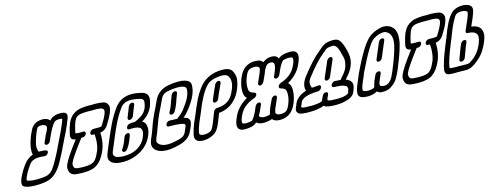

<svg xmlns="http://www.w3.org/2000/svg" viewBox="-23 -1611 6228 2422"><g transform="rotate(-15 3091.5 -400.0)"><path d="M252 -69Q354 -70 401 -84Q444 -98 476.5 -140.5Q509 -183 540 -241L555 -269Q591 -333 622 -401L667 -494Q707 -572 735 -640Q747 -669 757 -694Q767 -719 767 -722Q767 -724 763 -726Q751 -731 729 -731Q693 -731 677 -722L673 -720Q645 -700 603 -623Q573 -565 543 -493Q537 -479 523 -469Q509 -459 495 -459Q480 -459 474 -469Q471 -474 471 -480Q471 -486 474 -493Q512 -585 547 -646L548 -652Q553 -664 553 -674Q553 -697 527 -707Q508 -714 491 -714Q472 -714 456 -709Q440 -704 435 -696Q419 -667 406 -635Q387 -589 368 -519Q360 -488 360 -461Q360 -428 373 -401H390Q477 -401 483 -381Q484 -377 484 -373Q484 -367 482 -361L479 -356Q461 -327 433 -327H427Q392 -332 364 -332Q290 -332 252 -300Q229 -279 224 -268Q214 -255 196 -227Q162 -175 145 -133Q133 -105 133 -95Q133 -91 135 -90Q150 -73 252 -69ZM231 0Q105 0 70 -34L69 -35Q59 -47 59 -68Q59 -94 76 -135Q83 -152 94 -173Q129 -241 168 -291Q216 -358 291 -385Q286 -406 286 -432Q286 -512 335 -631Q351 -668 370 -704Q419 -783 525 -783H530Q594 -778 615 -743Q634 -764 655 -776Q697 -800 758 -800Q778 -800 781 -799H782Q842 -793 842 -749Q842 -732 832 -708L806 -643Q776 -570 732 -486Q711 -444 689 -397Q657 -327 620 -259L605 -231Q516 -55 396 -19Q326 0 231 0Z M876 -69Q930 -69 966 -78Q967 -78 968 -79Q1008 -88 1035 -124Q1062 -160 1088 -223Q1113 -290 1113 -377Q1113 -403 1111 -431H1084Q1070 -431 1064 -441Q1061 -446 1061 -452Q1061 -459 1064 -466Q1070 -480 1084 -490Q1098 -500 1112 -500H1186Q1210 -502 1217 -504L1220 -505Q1227 -514 1235 -528Q1239 -534 1244 -542Q1279 -599 1295 -638Q1308 -669 1308 -689V-696Q1300 -722 1258 -727Q1229 -731 1197 -731L1170 -730L1096 -731Q1063 -731 1020 -726.5Q977 -722 947 -696Q937 -687 920 -652Q901 -605 887 -542L884 -528Q880 -513 880 -507V-505L892 -502L935 -499Q943 -499 950 -500H985Q999 -500 1005 -490Q1008 -485 1008 -479Q1008 -473 1005 -466Q999 -451 985 -441Q971 -431 957 -431H937Q926 -416 910 -395Q774 -215 749 -155Q744 -143 744 -138V-127Q744 -78 791 -73.5Q838 -69 876 -69ZM847 0Q805 0 755 -5Q668 -14 668 -104V-114Q670 -131 680 -154Q711 -229 854 -417Q859 -425 865 -432Q828 -433 811 -456Q805 -470 805 -485Q805 -499 810 -514V-515L812 -527Q826 -593 846 -642Q870 -699 903 -732Q959 -782 1026 -792Q1077 -800 1124 -800L1151 -799L1224 -800Q1268 -800 1318.5 -791Q1369 -782 1382 -732H1383Q1384 -726 1384 -720Q1384 -685 1365 -639Q1343 -586 1305 -527Q1301 -520 1297 -515V-514Q1281 -482 1248 -456Q1218 -436 1186 -433Q1187 -415 1187 -397Q1187 -294 1152 -209Q1130 -156 1094 -104Q1037 -29 957 -11Q910 0 847 0Z M1587 -491Q1573 -491 1567 -501Q1564 -506 1564 -512Q1564 -519 1567 -526Q1580 -558 1593 -591.5Q1606 -625 1620 -659Q1626 -674 1640 -684Q1654 -694 1669 -694Q1683 -694 1689 -684Q1692 -679 1692 -673Q1692 -667 1689 -659Q1675 -627 1662.5 -593.5Q1650 -560 1636 -526Q1630 -511 1615.5 -501Q1601 -491 1587 -491ZM1416 -119Q1411 -119 1406 -121Q1393 -128 1393 -140Q1393 -146 1396 -153Q1399 -160 1404 -166Q1427 -201 1444 -241Q1449 -254 1454.5 -269.5Q1460 -285 1468 -303Q1473 -317 1487.5 -327Q1502 -337 1517 -337Q1531 -337 1536 -327Q1539 -322 1539 -316Q1539 -310 1534.5 -298.5Q1530 -287 1524.5 -271Q1519 -255 1512 -239Q1493 -192 1459 -143Q1438 -119 1416 -119ZM1371 0Q1255 0 1213 -48Q1193 -72 1193 -103Q1193 -123 1202 -147Q1212 -174 1233 -225Q1242 -243 1258 -284L1274 -322Q1309 -405 1352 -496Q1395 -587 1462 -682Q1545 -800 1692 -800Q1746 -800 1812 -784Q1899 -766 1899 -693Q1899 -675 1894 -654Q1887 -618 1874 -586Q1841 -507 1767 -453L1765 -452Q1752 -443 1730 -430Q1753 -419 1765 -401V-400Q1781 -371 1781 -334Q1781 -292 1759 -240Q1696 -88 1527 -27Q1451 0 1371 0ZM1399 -69Q1581 -69 1667 -196L1668 -197Q1680 -217 1690 -240Q1697 -257 1705 -287Q1708 -297 1708 -307Q1708 -328 1696 -350Q1672 -380 1592 -380Q1573 -380 1554 -378H1548Q1537 -378 1530 -386Q1526 -391 1526 -397Q1526 -404 1530 -413Q1535 -425 1547 -435Q1564 -450 1625 -450H1638Q1680 -463 1738 -502Q1783 -534 1805 -586Q1815 -610 1820 -639V-640Q1824 -655 1824 -667Q1824 -680 1816.5 -693.5Q1809 -707 1769 -717Q1708 -731 1665 -731Q1566 -731 1521 -663L1520 -662Q1458 -574 1414 -481Q1376 -400 1343 -321L1303 -224Q1295 -208 1288 -191L1272 -150Q1269 -139 1269 -129Q1269 -111 1284.5 -95.5Q1300 -80 1333 -75H1334Q1366 -69 1399 -69Z M2115 -419Q2095 -419 2092 -435Q2091 -438 2091 -441Q2091 -447 2094 -454L2098 -461Q2116 -491 2129 -525Q2140 -550 2148 -578Q2162 -618 2179 -660Q2187 -675 2200.5 -684Q2214 -693 2229 -693Q2244 -692 2249 -682Q2251 -678 2251 -673Q2251 -667 2248 -660L2247 -657Q2233 -622 2219 -583Q2211 -554 2199 -526Q2183 -486 2160 -446Q2142 -419 2115 -419ZM1946 0Q1836 -1 1788 -57Q1766 -86 1766 -116Q1766 -126 1768 -135Q1774 -163 1785 -191L1794 -211Q1823 -280 1837.5 -324Q1852 -368 1872 -415Q1898 -479 1935 -550L1979 -644Q2032 -758 2162 -786H2163Q2229 -800 2293 -800Q2316 -800 2340 -798Q2457 -784 2457 -716V-712Q2455 -648 2430 -590Q2399 -514 2320 -415Q2287 -373 2248 -341L2265 -338Q2323 -323 2323 -273V-271Q2319 -240 2306 -209L2286 -165Q2254 -86 2172 -47Q2111 -20 2017 -6Q1980 0 1946 0ZM1973 -69Q2001 -69 2034 -74Q2125 -89 2163 -107.5Q2201 -126 2217 -165L2236 -208Q2248 -235 2248 -249Q2247 -284 2039 -284Q2025 -284 2019 -294Q2016 -299 2016 -305Q2016 -311 2019 -318Q2025 -333 2039 -343Q2053 -353 2067 -353Q2125 -353 2169 -350Q2232 -397 2264 -438Q2337 -530 2362 -592Q2382 -639 2382 -685Q2377 -731 2270 -731Q2215 -731 2148 -718Q2104 -709 2082 -690Q2060 -671 2047 -641L2002 -545Q1966 -475 1941 -415Q1923 -372 1908 -327.5Q1893 -283 1874 -236L1853 -189Q1845 -169 1841 -150Q1840 -146 1840 -142Q1840 -127 1853 -111Q1891 -69 1973 -69Z M2686 -424Q2670 -424 2663 -433Q2660 -438 2660 -444Q2660 -450 2662 -456Q2670 -477 2679 -499Q2693 -535 2711 -572Q2729 -609 2743 -643Q2749 -657 2763.5 -667Q2778 -677 2792 -677Q2806 -677 2813 -667Q2816 -662 2816 -656Q2816 -650 2813 -643Q2798 -606 2779 -567Q2761 -532 2748 -499L2732 -458Q2727 -446 2714 -436Q2701 -426 2686 -424ZM2420 0Q2313 0 2313 -76Q2313 -89 2316 -104Q2333 -175 2361 -244Q2372 -271 2385 -298Q2400 -330 2420 -379L2430 -405Q2452 -457 2481 -518Q2510 -579 2557 -644Q2668 -800 2877 -800Q2966 -800 2999 -752V-751Q3027 -703 3027 -654Q3027 -639 3024 -624Q3017 -572 2998 -527L2986 -499Q2957 -430 2899 -374Q2817 -296 2698 -285L2689 -263Q2676 -227 2661 -191Q2656 -179 2643.5 -149Q2631 -119 2608 -84Q2576 -41 2522 -20.5Q2468 0 2420 0ZM2449 -69Q2483 -69 2511 -79.5Q2539 -90 2548 -102Q2567 -130 2585 -174Q2603 -218 2619 -260L2641 -317Q2648 -332 2661.5 -342Q2675 -352 2690 -352Q2833 -355 2896 -461Q2913 -488 2928 -526Q2952 -582 2952 -627Q2952 -669 2930 -701Q2911 -731 2849 -731Q2819 -731 2779 -724Q2716 -714 2679 -689Q2592 -627 2499 -404L2489 -379Q2468 -328 2454 -297Q2441 -270 2431 -245Q2404 -180 2389 -119Q2390 -119 2390 -118Q2387 -110 2387 -103Q2387 -94 2393 -83.5Q2399 -73 2437 -70Z M3421 0Q3351 0 3321 -37Q3266 -18 3209 -18Q3149 -18 3118 -47Q3094 -25 3068 -16Q3023 -1 2960 -1Q2870 -1 2870 -72Q2870 -107 2892 -159Q2915 -216 2941 -251Q2995 -325 3086 -377Q3052 -401 3050 -464V-479Q3050 -547 3082 -632V-633Q3091 -655 3107.5 -685.5Q3124 -716 3153 -744Q3182 -772 3228 -788Q3229 -788 3230 -789Q3265 -799 3299 -799Q3315 -799 3347 -794.5Q3379 -790 3403 -758Q3453 -800 3514 -800Q3586 -800 3603 -752Q3652 -798 3760 -798Q3851 -798 3851 -727Q3851 -692 3829 -640Q3806 -583 3780 -548Q3726 -474 3635 -422Q3669 -398 3671 -335V-320Q3671 -252 3639 -167V-166Q3630 -144 3613.5 -113.5Q3597 -83 3568 -55Q3539 -27 3493 -11Q3492 -11 3491 -10Q3455 0 3421 0ZM3449 -69Q3511 -69 3537 -105Q3551 -123 3565 -156Q3596 -230 3596 -289Q3596 -298 3595 -306V-307Q3595 -341 3581 -356.5Q3567 -372 3524 -384Q3509 -390 3509 -404Q3509 -409 3511 -415Q3523 -445 3563 -455Q3578 -460 3589 -465L3591 -466Q3629 -482 3665 -510Q3701 -538 3721 -567Q3741 -594 3761 -642Q3776 -678 3776 -699Q3776 -711 3770 -718L3771 -719H3770Q3758 -729 3722 -729Q3685 -728 3651 -718H3650L3639 -707Q3604 -669 3557 -555Q3549 -537 3535 -527Q3521 -517 3507 -517Q3492 -517 3486 -527Q3483 -531 3483 -537Q3483 -545 3488 -555Q3500 -585 3513 -613L3516 -623Q3532 -662 3532.5 -689.5Q3533 -717 3517 -724Q3501 -731 3485 -731Q3446 -731 3421 -695L3398 -656Q3391 -638 3383 -617Q3370 -587 3354 -553Q3343 -531 3337.5 -518Q3332 -505 3317.5 -494.5Q3303 -484 3289 -484Q3274 -484 3269 -495Q3266 -500 3266 -506Q3266 -512 3269 -519L3285 -556Q3301 -588 3324 -645Q3338 -685 3338 -697Q3338 -700 3337 -701Q3325 -730 3272 -730Q3210 -730 3183 -694Q3170 -676 3156 -643Q3125 -569 3125 -510Q3125 -501 3126 -493V-492Q3126 -458 3140 -442.5Q3154 -427 3197 -415Q3212 -409 3212 -395Q3212 -390 3210 -384Q3198 -354 3157 -344Q3143 -339 3132 -334L3130 -333Q3092 -317 3056 -289Q3020 -261 3000 -232Q2980 -205 2960 -157Q2945 -121 2945 -100Q2945 -88 2951 -81V-80Q2962 -71 2994 -71Q3036 -71 3071 -81L3082 -92Q3117 -130 3164 -245Q3172 -262 3186 -272Q3200 -282 3214 -282Q3229 -282 3235 -272Q3238 -268 3238 -262Q3238 -255 3233 -245Q3202 -170 3172 -117Q3189 -87 3239 -87Q3272 -87 3311 -98Q3320 -137 3340 -187Q3352 -215 3367 -246Q3378 -268 3383.5 -281Q3389 -294 3403 -304.5Q3417 -315 3431 -315Q3446 -315 3452 -305Q3455 -300 3455 -293Q3455 -287 3452 -280L3436 -243Q3421 -212 3397 -154Q3383 -114 3383 -102Q3383 -99 3384 -98Q3396 -69 3449 -69Z M4117 -327Q4103 -327 4097 -337Q4094 -342 4094 -348Q4094 -355 4097 -362Q4117 -409 4142 -466Q4167 -523 4185 -567Q4191 -581 4205.5 -591.5Q4220 -602 4234 -602Q4249 -602 4255 -591Q4258 -586 4258 -580Q4258 -574 4255 -567Q4236 -521 4211 -464.5Q4186 -408 4167 -362Q4161 -347 4146.5 -337Q4132 -327 4117 -327ZM4148 0Q4021 0 3995 -31Q3922 0 3797 0Q3698 0 3666 -19Q3642 -40 3642 -63V-69Q3645 -86 3651 -101Q3654 -108 3658 -114.5Q3662 -121 3664 -127Q3665 -130 3665 -132Q3665 -134 3670 -145Q3704 -227 3815 -267L3829 -272Q3822 -293 3822 -315Q3822 -347 3836 -381Q3848 -410 3873 -444Q4014 -627 4124 -715Q4134 -723 4143 -731Q4177 -764 4215.5 -782Q4254 -800 4329 -800Q4371 -800 4395 -778Q4430 -744 4453 -658Q4465 -618 4472 -576Q4475 -556 4475 -536Q4475 -479 4452 -424Q4424 -357 4361 -291L4349 -277Q4363 -273 4373 -267Q4426 -240 4426 -190Q4426 -167 4415 -139Q4412 -134 4410.5 -127Q4409 -120 4405 -112L4395 -90Q4366 -30 4240 -7Q4199 0 4148 0ZM4178 -70Q4288 -70 4329 -99L4334 -106Q4336 -111 4338.5 -120Q4341 -129 4345 -139Q4350 -151 4350 -162Q4350 -170 4346.5 -183Q4343 -196 4305 -209.5Q4267 -223 4180 -225Q4165 -226 4160 -236Q4158 -241 4158 -246Q4158 -253 4161 -261Q4168 -275 4182 -285Q4196 -295 4211 -295Q4253 -294 4285 -290Q4298 -307 4313 -324Q4363 -377 4383 -426Q4392 -447 4399 -492Q4401 -502 4401 -513Q4401 -553 4382 -610Q4356 -731 4300 -731Q4240 -731 4212 -714Q4199 -705 4161 -672Q4062 -592 3930 -420Q3913 -399 3905 -380Q3898 -363 3898 -344Q3898 -318 3910 -288Q3950 -293 4000 -295Q4025 -295 4025 -276Q4025 -270 4022 -261Q4008 -227 3973 -225Q3771 -220 3738 -142L3732 -124Q3728 -115 3724 -108L3717 -91Q3717 -86 3725 -80Q3738 -70 3855 -70Q3964 -75 3989 -93H3990L3998 -114Q4004 -129 4013 -146Q4030 -188 4065 -188Q4080 -188 4086 -178Q4089 -173 4089 -167Q4089 -161 4086 -154L4078 -135Q4070 -121 4066 -111Q4061 -99 4061 -91Q4061 -85 4065 -82Q4089 -70 4178 -70Z M4810 -388Q4796 -388 4790 -398Q4787 -403 4787 -409Q4787 -415 4790 -422L4877 -627Q4883 -641 4897 -651Q4911 -661 4926 -661Q4940 -661 4946 -651Q4949 -646 4949 -640Q4949 -634 4946 -627L4859 -422Q4853 -408 4839 -398Q4825 -388 4810 -388ZM4564 0Q4460 0 4448 -52Q4447 -52 4447 -53Q4446 -61 4446 -70Q4446 -101 4459 -138Q4469 -166 4481 -194L4512 -266L4525 -299Q4697 -667 4802 -736Q4854 -773 4924 -791Q4957 -800 4986 -800Q5016 -800 5041 -790Q5135 -752 5135 -634Q5135 -597 5126 -553L5127 -552Q5098 -435 5045 -306L5044 -305Q5038 -290 5031.5 -272Q5025 -254 5017 -235Q4998 -188 4963 -126.5Q4928 -65 4853 -24Q4815 -7 4773 -7Q4768 -7 4741.5 -7.5Q4715 -8 4689 -32Q4639 0 4564 0ZM4605 -70Q4659 -74 4673 -93Q4681 -133 4698 -175Q4705 -192 4713.5 -209Q4722 -226 4727 -239Q4732 -252 4746 -261.5Q4760 -271 4775 -271Q4790 -271 4795 -262Q4798 -257 4798 -251Q4798 -245 4795 -237L4764 -166Q4760 -155 4751 -133Q4746 -119 4746 -108Q4746 -101 4748 -94V-93Q4750 -84 4785 -77L4803 -76Q4869 -76 4915 -163Q4932 -197 4946 -230Q5027 -426 5053 -539Q5060 -574 5060 -603Q5060 -697 4991 -725Q4987 -731 4958 -731Q4938 -731 4901.5 -721Q4865 -711 4829 -686Q4765 -654 4593 -298Q4588 -282 4581 -265L4549 -192Q4541 -172 4530 -143Q4521 -118 4521 -97V-89Q4523 -81 4546 -75Q4563 -69 4589 -69Z M5256 -69Q5310 -69 5346 -78Q5347 -78 5348 -79Q5388 -88 5415 -124Q5442 -160 5468 -223Q5493 -290 5493 -377Q5493 -403 5491 -431H5464Q5450 -431 5444 -441Q5441 -446 5441 -452Q5441 -459 5444 -466Q5450 -480 5464 -490Q5478 -500 5492 -500H5566Q5590 -502 5597 -504L5600 -505Q5607 -514 5615 -528Q5619 -534 5624 -542Q5659 -599 5675 -638Q5688 -669 5688 -689V-696Q5680 -722 5638 -727Q5609 -731 5577 -731L5550 -730L5476 -731Q5443 -731 5400 -726.5Q5357 -722 5327 -696Q5317 -687 5300 -652Q5281 -605 5267 -542L5264 -528Q5260 -513 5260 -507V-505L5272 -502L5315 -499Q5323 -499 5330 -500H5365Q5379 -500 5385 -490Q5388 -485 5388 -479Q5388 -473 5385 -466Q5379 -451 5365 -441Q5351 -431 5337 -431H5317Q5306 -416 5290 -395Q5154 -215 5129 -155Q5124 -143 5124 -138V-127Q5124 -78 5171 -73.5Q5218 -69 5256 -69ZM5227 0Q5185 0 5135 -5Q5048 -14 5048 -104V-114Q5050 -131 5060 -154Q5091 -229 5234 -417Q5239 -425 5245 -432Q5208 -433 5191 -456Q5185 -470 5185 -485Q5185 -499 5190 -514V-515L5192 -527Q5206 -593 5226 -642Q5250 -699 5283 -732Q5339 -782 5406 -792Q5457 -800 5504 -800L5531 -799L5604 -800Q5648 -800 5698.5 -791Q5749 -782 5762 -732H5763Q5764 -726 5764 -720Q5764 -685 5745 -639Q5723 -586 5685 -527Q5681 -520 5677 -515V-514Q5661 -482 5628 -456Q5598 -436 5566 -433Q5567 -415 5567 -397Q5567 -294 5532 -209Q5510 -156 5474 -104Q5417 -29 5337 -11Q5290 0 5227 0Z M5839 0 5805 -1Q5778 -2 5734 -2Q5722 -2 5710 -1Q5660 -1 5634 -4Q5579 -10 5579 -60V-69Q5591 -166 5684 -390L5701 -430Q5717 -468 5727.5 -497Q5738 -526 5749 -553Q5821 -727 5894 -770Q5943 -800 6011 -800Q6060 -800 6097 -780Q6130 -761 6130 -722V-716Q6123 -679 6094 -608Q6079 -572 6062 -536L6052 -513Q6161 -501 6179 -423Q6183 -407 6183 -389Q6183 -347 6162 -297L6151 -269Q6132 -224 6093 -165Q6054 -106 5966 -43Q5929 -18 5902.5 -9Q5876 0 5839 0ZM5868 -69Q5892 -69 5904 -73.5Q5916 -78 5938 -93Q6036 -159 6082 -270Q6098 -308 6104 -335Q6108 -352 6108 -366Q6108 -443 5989 -446Q5974 -446 5968 -456Q5966 -461 5966 -466Q5966 -472 5969 -480L5994 -538Q6014 -581 6032 -625Q6050 -669 6055 -698V-699Q6055 -711 6036 -721Q6017 -731 5983 -731Q5938 -731 5914 -716Q5895 -703 5883 -681V-680Q5845 -618 5818 -552Q5807 -527 5798 -501Q5786 -469 5770 -430L5754 -392Q5667 -181 5653 -90V-86Q5653 -83 5654 -80Q5659 -71 5715 -71H5762Q5810 -71 5836 -70ZM5821 -118Q5807 -118 5800 -128Q5797 -133 5797 -139Q5797 -145 5800 -152Q5814 -187 5827 -224.5Q5840 -262 5855 -298Q5864 -320 5874 -341Q5881 -355 5894.5 -363.5Q5908 -372 5921 -372Q5938 -372 5943 -362Q5945 -357 5945 -352Q5945 -345 5942 -338L5924 -297Q5910 -264 5898 -227Q5886 -190 5870 -152Q5864 -138 5849.5 -128Q5835 -118 5821 -118Z"/></g></svg>

Font: Bubblez Graffiti
Style: Italic
Weight: 400
Italic angle: -22.5°
Designer: GGBotNet
Foundry: GGBotNet
Version: 1.00